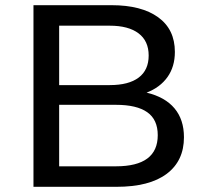

<svg xmlns="http://www.w3.org/2000/svg" viewBox="-20 -720 787 740"><path d="M689 -191Q689 -100 622.5 -50Q556 0 429 0H109V-700H410Q525 -700 589.5 -653.5Q654 -607 654 -520Q654 -463 625.5 -423Q597 -383 545 -363Q616 -346 652.5 -302.5Q689 -259 689 -191ZM208 -392H403Q476 -392 514.5 -421Q553 -450 553 -506Q553 -562 514 -591.5Q475 -621 403 -621H208ZM588 -199Q588 -259 547.5 -287.5Q507 -316 427 -316H208V-79H427Q588 -79 588 -199Z"/></svg>

Font: Montserrat Alternates Medium
Style: Regular
Weight: 500
Designer: Julieta Ulanovsky
Foundry: Julieta Ulanovsky
Version: Version 7.200